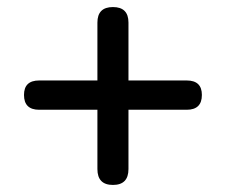

<svg xmlns="http://www.w3.org/2000/svg" viewBox="-20 -556 640 544"><path d="M300 -32Q256 -32 256 -77V-245H91Q48 -245 48 -287Q48 -328 91 -328H256V-492Q256 -536 300 -536Q344 -536 344 -492V-328H509Q552 -328 552 -287Q552 -245 509 -245H344V-77Q344 -32 300 -32Z"/></svg>

Font: Chiron GoRound TC M
Style: Regular
Weight: 500
Designer: Ryoko NISHIZUKA 西塚涼子 (kana, bopomofo & ideographs); Paul D. Hunt (Latin, Greek & Cyrillic); Sandoll Communications 산돌커뮤니
Foundry: Adobe
Version: Version 1.000;hotconv 1.1.1;makeotfexe 2.6.0